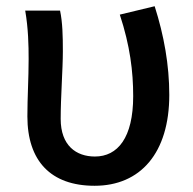

<svg xmlns="http://www.w3.org/2000/svg" viewBox="-20 -584 621 617"><path d="M284 13C431 13 524 -92 524 -279C524 -375 507 -470 477 -564L365 -537C398 -437 408 -354 408 -275C408 -141 358 -81 285 -81C225 -81 175 -116 175 -202C175 -271 182 -363 182 -419C182 -469 181 -512 173 -550H61C71 -492 72 -438 72 -394C72 -332 68 -271 68 -210C68 -67 143 13 284 13Z"/></svg>

Font: Noto Sans CJK JP Medium
Style: Regular
Weight: 500
Designer: Ryoko NISHIZUKA (kana & ideographs); Paul D. Hunt (Latin, Greek & Cyrillic); Wenlong ZHANG (bopomofo); Sandoll Communica
Foundry: Adobe Systems Incorporated
Version: Version 1.004;PS 1.004;hotconv 1.0.82;makeotf.lib2.5.63406